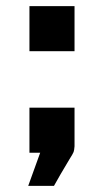

<svg xmlns="http://www.w3.org/2000/svg" viewBox="-20 -498 346 626"><path d="M76 -331V-478H223V-331ZM76 0V-147H223V-21Q222 -8 220 -2.5Q218 3 206 22Q173 77 156 108H72L111 0Z"/></svg>

Font: Coval
Style: Black
Weight: 1000
Foundry: Context Ltd
Version: Version 001.000